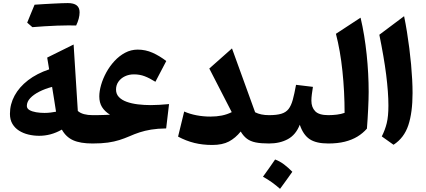

<svg xmlns="http://www.w3.org/2000/svg" viewBox="-20 -914 2714 1223"><path d="M311.8 -360.5Q319.3 -314.1 325.4 -276.1Q331.4 -238.1 336.9 -202.5Q322.3 -199.7 303.1 -197.2Q284 -194.7 263.2 -194.7Q235.5 -194.7 209.7 -199.1Q183.9 -203.5 167.5 -213.1Q151 -222.8 151 -239.4Q151 -265.8 172.5 -288.8Q194 -311.8 230.6 -330.3Q267.1 -348.8 311.8 -360.5ZM293.1 -472.2Q214.7 -445.8 158.7 -402.8Q102.7 -359.7 73 -305Q43.3 -250.3 43.3 -188.8Q43.3 -151.5 59 -125.1Q74.7 -98.6 101.2 -81.8Q127.8 -64.9 161.1 -57Q194.3 -49 229.8 -49Q266 -49 301.8 -58.4Q337.6 -67.9 374 -88.5Q400.2 -41.2 446 -20.6Q491.9 0 569.3 0H569.8V-180.5H569.3Q539.4 -180.5 515.3 -186.9Q491.2 -193.4 475.7 -207.2L448.9 -630.5L280.6 -547.2ZM409.5 -752.1Q424.5 -752.1 434.7 -752Q445 -751.8 452.1 -751.8Q459.1 -751.8 465 -751.5Q475.9 -773.8 481.4 -795.2Q487 -816.7 487 -835.6Q487 -865.1 468.6 -879.7Q450.2 -894.4 411.9 -894.4Q368.5 -874 325 -853.1Q281.6 -832.2 238.7 -811.4Q195.8 -790.7 153.2 -769.7Q161.8 -762.4 170.2 -755Q178.5 -747.7 186.2 -741Q221.4 -744 262.9 -746.6Q304.5 -749.2 343.5 -750.7Q382.5 -752.1 409.5 -752.1ZM186.2 -741Q224 -766.3 261.6 -791.5Q299.3 -816.7 336.8 -842.5Q374.3 -868.3 411.9 -894.4Q397.9 -894.4 373 -893.5Q348.1 -892.6 317.9 -891Q287.6 -889.5 256.8 -887.7Q225.9 -885.9 200.2 -884Q188.3 -855.6 176.7 -827.3Q165 -799 153.2 -769.7Q161.8 -762.4 170.2 -755Q178.5 -747.7 186.2 -741Z M857.3 -598Q814.3 -598 776.9 -578Q739.6 -558.1 709.2 -525.2Q678.9 -492.4 657.2 -452.8Q635.6 -413.2 624 -373.1Q612.5 -333 612.5 -299.8Q612.5 -260.3 629.6 -232.5Q646.6 -204.8 680.7 -183.3Q666 -182.5 646.7 -181.8Q627.4 -181.2 607.3 -180.8Q587.2 -180.5 569.8 -180.5Q559.6 -180.5 554.4 -172.4Q549.3 -164.4 549.3 -142.9V-37.6Q549.3 -16.1 554.4 -8.1Q559.6 0 569.8 0Q627 0 667.4 -5.8Q707.8 -11.6 740.3 -21.9Q772.8 -32.2 805.2 -46.2Q836.4 -60.1 869.2 -70.9Q902 -81.7 942.7 -88.5Q983.4 -95.2 1038.4 -96L1056.8 -251Q1022.9 -248 995.7 -246.3Q968.4 -244.5 940.8 -244.5Q898.3 -244.5 858.5 -249.3Q818.7 -254.1 787.2 -265.4Q755.7 -276.7 737.4 -295.9Q719.1 -315.1 719.1 -343.4Q719.1 -372.1 734.5 -393.8Q749.8 -415.5 775.6 -427.9Q801.4 -440.3 833 -440.3Q869.8 -440.3 901 -428.5Q932.1 -416.8 969.9 -393.1L1039.1 -525.2Q996.9 -557.9 951.8 -578Q906.7 -598 857.3 -598Z M1456.1 -199.7Q1426.1 -184.7 1392.9 -178.1Q1359.7 -171.4 1320.3 -171.4Q1274.9 -171.4 1231.9 -179.6Q1189 -187.8 1153.2 -203.6L1114.3 -43.8Q1165.2 -16.6 1217.9 -3.6Q1270.5 9.4 1332.2 9.4Q1396.6 9.4 1438.2 -12.6Q1479.7 -34.7 1513.3 -76.2Q1530.4 -47.4 1552.7 -30.5Q1574.9 -13.7 1608.6 -6.8Q1642.4 0 1693.5 0H1694V-180.5H1693.5Q1640.6 -180.5 1605.1 -198.9L1457.7 -605.6L1313.2 -477.5Z M1732.4 101.9Q1713.7 129.1 1694.6 156.4Q1675.5 183.8 1655.1 211.6Q1686 228.7 1713 248.1Q1739.9 267.6 1763.8 288.9Q1784.3 261.1 1803.8 234Q1823.2 206.9 1842.1 180.2Q1817.2 154.5 1789.8 133.7Q1762.4 113 1732.4 101.9ZM1693.8 0Q1762.7 0 1813.6 -27.7Q1864.4 -55.3 1889.6 -119.5Q1911 -55.5 1952.1 -27.8Q1993.2 0 2071 0H2071.5V-180.5H2071Q2011.7 -180.5 1987.6 -205.6Q1963.5 -230.8 1963.5 -272.5Q1963.5 -291.3 1966.4 -313.7Q1969.2 -336.1 1973.3 -360.7L1865.7 -373.7Q1855.3 -316.2 1845 -278.6Q1834.6 -241 1818 -219.6Q1801.3 -198.2 1771.9 -189.4Q1742.5 -180.5 1693.8 -180.5Q1683.6 -180.5 1678.5 -172.4Q1673.3 -164.4 1673.3 -142.9V-37.6Q1673.3 -16.1 1678.5 -8.1Q1683.6 0 1693.8 0Z M2276.7 -801.4 2119.8 -698.7Q2133.5 -645.7 2144 -585.9Q2154.5 -526 2161.2 -461.5Q2168 -397 2171.5 -329.8Q2175 -262.7 2175 -195.1Q2153.3 -187.3 2126.2 -183.9Q2099.1 -180.5 2071.3 -180.5Q2061 -180.5 2055.9 -172.4Q2050.8 -164.4 2050.8 -142.9V-37.6Q2050.8 -16.1 2055.9 -8.1Q2061 0 2071.3 0Q2130.5 0 2176.2 -11.4Q2221.8 -22.8 2256.6 -43.9Q2291.3 -65.1 2317.2 -94.6Q2319.5 -123.7 2321.5 -155.4Q2323.6 -187 2325 -218.5Q2326.5 -250 2327.4 -278.1Q2328.3 -306.2 2328.3 -327.8Q2328.3 -385.9 2325.1 -446.4Q2321.9 -506.8 2315.5 -567.5Q2309.1 -628.1 2299.5 -687.1Q2289.9 -746.1 2276.7 -801.4Z M2554 -810.9 2396.3 -692.7Q2410.6 -622.6 2421.6 -558.8Q2432.6 -495.1 2439.8 -438.3Q2446.9 -381.5 2450.5 -332.3Q2454.1 -283 2454.1 -241.5Q2454.1 -173.2 2443.5 -129.7Q2432.9 -86.3 2411.9 -45.1L2486.7 8.1Q2554 -35.3 2581 -116.4Q2607.9 -197.4 2607.9 -321.8Q2607.9 -361.3 2605.5 -407.6Q2603 -453.9 2598.5 -504.3Q2593.9 -554.7 2587.2 -606.9Q2580.6 -659 2572.3 -710.7Q2564 -762.4 2554 -810.9Z"/></svg>

Font: Pinar FD VF
Style: Regular
Weight: 300
Designer: Amin Abedi
Version: Version 2.000